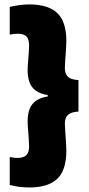

<svg xmlns="http://www.w3.org/2000/svg" viewBox="-20 -698 392 848"><path d="M23 -667.5Q42 -672 64.2 -675.2Q86.5 -678.5 109 -678.5Q192 -678.5 232.5 -640.8Q273 -603 273 -516.5Q273 -502.5 271.5 -479.2Q270 -456 268.2 -433.5Q266.5 -411 266.5 -398.5Q266.5 -381 272.5 -369.2Q278.5 -357.5 291.8 -351.5Q305 -345.5 326.5 -344.5V-205Q305 -204 291.8 -198Q278.5 -192 272.5 -180.5Q266.5 -169 266.5 -151.5Q266.5 -139.5 268.2 -116.8Q270 -94 271.5 -70.8Q273 -47.5 273 -33Q273 54.5 232.5 92.2Q192 130 109 130Q86.5 130 64.5 127Q42.5 124 23 119V-4.5Q30 -3 38.2 -1.8Q46.5 -0.5 56 -0.5Q84.5 -0.5 96.5 -12.8Q108.5 -25 108.5 -52.5Q108.5 -64 107 -84.8Q105.5 -105.5 103.8 -127Q102 -148.5 102 -161Q102 -192.5 110.5 -215.8Q119 -239 140 -253.8Q161 -268.5 198 -273L191 -269.5V-278Q157.5 -283.5 138 -297.8Q118.5 -312 110.2 -335Q102 -358 102 -388.5Q102 -401.5 103.8 -422.8Q105.5 -444 107 -465Q108.5 -486 108.5 -497Q108.5 -524.5 97 -536.8Q85.5 -549 58 -549Q48 -549 39 -547.8Q30 -546.5 23 -545Z"/></svg>

Font: Anek Gujarati ExtraBold
Style: Regular
Weight: 800
Version: Version 1.003